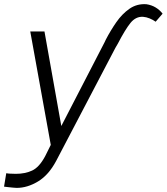

<svg xmlns="http://www.w3.org/2000/svg" viewBox="-64 -698 809 931"><path d="M495.7 -466.3 208.5 82Q171.9 150.9 120.2 182Q68.5 213.1 17 213.1Q12.4 213.1 -1.4 211.8Q-15.3 210.6 -28.2 209Q-41.2 207.4 -44.4 207L-33.7 142Q-31.6 142.8 -20.2 143.8Q-8.9 144.9 12.8 144.9Q57.2 144.9 91.6 129.1Q126.1 113.3 154.8 59.7L182.2 4.6L82.7 -545.5H151.6L233.3 -87L443.2 -493.3L449.2 -506Q471.9 -549.7 499.8 -590Q527.7 -630.3 563.6 -655.4Q599.4 -680.4 645.2 -677.6Q670.5 -674 690.7 -661.8Q710.9 -649.5 724.4 -631.7L690.7 -592.7Q677.9 -601.9 661.6 -608.7Q645.2 -615.4 629.6 -616.5Q594.5 -618.6 568.7 -586.8Q543 -555 507.1 -485.8Z"/></svg>

Font: Inter UI Light
Style: Italic
Weight: 300
Italic angle: 9.39999°
Designer: Rasmus Andersson
Foundry: rsms
Version: 3.2;8d6f07862